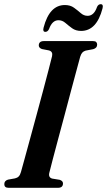

<svg xmlns="http://www.w3.org/2000/svg" viewBox="-26 -896 510 916"><path d="M209.5 -72.5Q203.5 -49.5 223 -44L259.5 -38Q274.5 -32.5 274.5 -21Q274.5 0 250.5 0H15Q-5.5 0 -5.5 -17.5Q-5.5 -33.5 12 -39L45.5 -45Q56.5 -47.5 63.2 -54.2Q70 -61 74 -75.5Q80 -96.5 91.5 -138.8Q103 -181 118 -235.8Q133 -290.5 149 -349.8Q165 -409 179.8 -464.2Q194.5 -519.5 205.8 -562.8Q217 -606 222.5 -628.5Q227 -650 207.5 -655.5L174 -662Q159 -667.5 159 -679.5Q159.5 -700 183.5 -700H417.5Q429 -700 433.2 -695.2Q437.5 -690.5 437.5 -683Q437.5 -667 419 -661.5L382.5 -654.5Q372.5 -651.5 366.8 -645.2Q361 -639 356.5 -625Q350.5 -603 338.8 -559.5Q327 -516 312.2 -460.5Q297.5 -405 281.8 -345.8Q266 -286.5 251.2 -231.8Q236.5 -177 225.5 -135Q214.5 -93 209.5 -72.5ZM361 -748.5Q335.5 -748.5 318 -761.2Q300.5 -774 285.8 -786.8Q271 -799.5 253 -799.5Q223 -799.5 208 -757.5Q201.5 -744 190.5 -744Q176.5 -744 182 -764.5Q210 -872 283.5 -872Q309.5 -872 327 -859.2Q344.5 -846.5 359.2 -833.5Q374 -820.5 392 -820.5Q422.5 -820.5 437 -863Q443 -876 454.5 -876Q468.5 -876 463 -855.5Q435 -748.5 361 -748.5Z"/></svg>

Font: Fraunces 144pt S050 SemiBold
Style: Italic
Weight: 600
Italic angle: -16°
Version: Version 1.000; ttfautohint (v1.8.3)